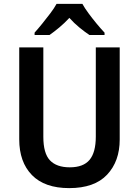

<svg xmlns="http://www.w3.org/2000/svg" viewBox="-20 -958 716 988"><path d="M596 -240Q596 -128 531 -59Q466 10 336 10Q210 10 144.5 -57Q79 -124 79 -241V-714H203V-254Q203 -169 237 -133Q271 -97 339 -97Q409 -97 441 -135.5Q473 -174 473 -255V-714H596ZM404 -938Q416 -916 436 -889Q456 -862 477.5 -836Q499 -810 518 -790V-778H440Q416 -794 388.5 -816.5Q361 -839 337 -866Q312 -839 285 -816.5Q258 -794 235 -778H158V-790Q176 -810 197.5 -836.5Q219 -863 239 -889.5Q259 -916 271 -938Z"/></svg>

Font: Noto Sans Sinhala UI SemiCondensed SemiBold
Style: Regular
Weight: 600
Width: 4
Designer: Jelle Bosma - Monotype Design Team
Foundry: Monotype Imaging Inc.
Version: Version 2.006; ttfautohint (v1.8.4.7-5d5b)